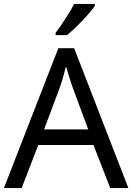

<svg xmlns="http://www.w3.org/2000/svg" viewBox="-20 -964 679 984"><path d="M545 0 459 -221H176L91 0H0L279 -717H360L638 0ZM352 -517Q349 -525 342 -546Q335 -567 328.5 -589.5Q322 -612 318 -624Q313 -604 307.5 -583.5Q302 -563 296.5 -546Q291 -529 287 -517L206 -301H432ZM466 -934Q457 -920 440 -900Q423 -880 402.5 -858.5Q382 -837 361.5 -817.5Q341 -798 323 -784H265V-796Q280 -815 297.5 -841Q315 -867 332 -894.5Q349 -922 360 -944H466Z"/></svg>

Font: Noto Sans Gurmukhi
Style: Regular
Weight: 400
Designer: Jelle Bosma - Monotype Design Team
Foundry: Monotype Imaging Inc.
Version: Version 2.003